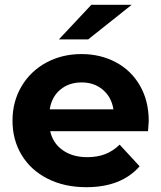

<svg xmlns="http://www.w3.org/2000/svg" viewBox="-20 -771 671 799"><path d="M596 -225H189Q200 -175 241 -146Q282 -117 343 -117Q385 -117 417.5 -129.5Q450 -142 478 -169L561 -79Q485 8 339 8Q248 8 178 -27.5Q108 -63 70 -126Q32 -189 32 -269Q32 -348 69.5 -411.5Q107 -475 172.5 -510.5Q238 -546 319 -546Q398 -546 462 -512Q526 -478 562.5 -414.5Q599 -351 599 -267Q599 -264 596 -225ZM187 -316H452Q444 -367 408 -397.5Q372 -428 320 -428Q267 -428 231 -398Q195 -368 187 -316ZM360 -751H528L347 -607H225Z"/></svg>

Font: APTA Sans Regular
Style: Bold Italic
Weight: 700
Version: Version 7.200